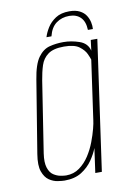

<svg xmlns="http://www.w3.org/2000/svg" viewBox="-75 -664 499 721"><g transform="rotate(-10 175.0 -303.5)"><path d="M113 8Q104 8 87 5.5Q70 3 54.5 -7.5Q39 -18 30.5 -41.5Q22 -65 29 -108L74 -384Q83 -441 101.5 -466.5Q120 -492 145 -498.5Q170 -505 198 -505Q228 -505 258.5 -494.5Q289 -484 296 -455L301 -495H326L256 0H231L244 -93Q236 -72 220 -48.5Q204 -25 178 -8.5Q152 8 113 8ZM122 -10Q151 -10 173 -26Q195 -42 210.5 -66Q226 -90 236 -116.5Q246 -143 251.5 -164.5Q257 -186 258 -196L290 -422Q288 -429 281 -444.5Q274 -460 255.5 -474Q237 -488 197 -488Q157 -488 136.5 -473Q116 -458 108 -433Q100 -408 95 -377L53 -106Q48 -72 54.5 -52Q61 -32 74 -23.5Q87 -15 100.5 -12.5Q114 -10 122 -10ZM240 -615Q264 -615 279.5 -607Q295 -599 303 -586.5Q311 -574 314 -560Q317 -546 316 -534H297Q296 -566 280 -582Q264 -598 237 -598Q208 -598 187 -582.5Q166 -567 158 -534H139Q144 -551 155.5 -569.5Q167 -588 187.5 -601.5Q208 -615 240 -615Z"/></g></svg>

Font: Alumni Sans SC Thin
Style: Italic
Weight: 100
Italic angle: -8°
Designer: Robert E. Leuschke
Foundry: Robert E. Leuschke
Version: Version 1.016